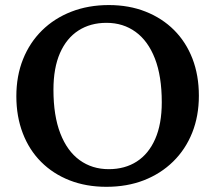

<svg xmlns="http://www.w3.org/2000/svg" viewBox="-20 -708 830 740"><path d="M399.5 -688.5Q477.5 -688.5 541.2 -663.2Q605 -638 651 -592Q697 -546 721.8 -481.8Q746.5 -417.5 746.5 -339Q746.5 -261 720.8 -196.5Q695 -132 647.2 -85.2Q599.5 -38.5 534.5 -13.2Q469.5 12 390 12Q312 12 248.2 -13Q184.5 -38 138.5 -84Q92.5 -130 67.8 -194.5Q43 -259 43 -337Q43 -415.5 68.8 -479.8Q94.5 -544 142 -590.8Q189.5 -637.5 255 -663Q320.5 -688.5 399.5 -688.5ZM399 -56Q461.5 -56 507.2 -85.5Q553 -115 578.2 -172.5Q603.5 -230 603.5 -314Q603.5 -414.5 577 -482.5Q550.5 -550.5 502.5 -585.2Q454.5 -620 390.5 -620Q328.5 -620 282.5 -590.5Q236.5 -561 211.2 -503.5Q186 -446 186 -362Q186 -262 212.5 -193.8Q239 -125.5 287 -90.8Q335 -56 399 -56Z"/></svg>

Font: Newsreader 16pt SemiBold
Style: Regular
Weight: 600
Designer: Hugues Gentile
Foundry: Production Type
Version: Version 1.003